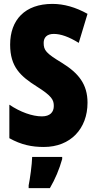

<svg xmlns="http://www.w3.org/2000/svg" viewBox="-20 -744 494 985"><path d="M429 -217C429 -312 383 -369 297 -422C216 -471 204 -486 204 -524C204 -550 219 -570 256 -570C292 -570 334 -555 384 -524L429 -673C368 -707 308 -724 249 -724C108 -724 32 -642 32 -515C32 -401 85 -353 169 -300C247 -251 256 -231 256 -200C256 -169 237 -147 195 -147C146 -147 84 -169 28 -207V-35C89 -1 143 10 205 10C342 10 429 -84 429 -217ZM299 72V61H145C144 101 134 173 127 207V221H236C263 175 284 125 299 72Z"/></svg>

Font: Noto Sans Ethiopic ExtraCondensed Black
Style: Regular
Weight: 900
Width: 2
Designer: Monotype Design Team
Foundry: Monotype Imaging Inc.
Version: Version 2.102